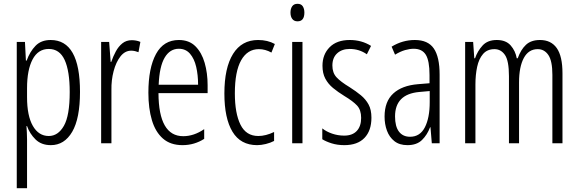

<svg xmlns="http://www.w3.org/2000/svg" viewBox="-20 -752 3039 1008"><path d="M246 -542Q400 -542 400 -270Q400 -130 359 -60Q318 10 247 10Q197 10 166.5 -20Q136 -50 122 -90H119Q120 -75 121 -56.5Q122 -38 122 -19V236H68V-532H111L116 -434H120Q137 -481 166.5 -511.5Q196 -542 246 -542ZM236 -495Q180 -495 151 -440Q122 -385 122 -289V-242Q122 -144 152.5 -91Q183 -38 236 -38Q285 -38 315.5 -91.5Q346 -145 346 -269Q346 -379 319.5 -437Q293 -495 236 -495Z M672 -541Q682 -541 694 -539Q706 -537 717 -532L707 -478Q700 -481 689.5 -483.5Q679 -486 669 -486Q636 -486 612.5 -456Q589 -426 576.5 -378.5Q564 -331 565 -279V0H511V-532H553L561 -427H564Q574 -456 588 -482Q602 -508 622.5 -524.5Q643 -541 672 -541Z M919 -542Q973 -542 1006 -509Q1039 -476 1054.5 -422Q1070 -368 1070 -305V-263H812Q813 -37 942 -37Q998 -37 1052 -74V-23Q1027 -7 998.5 1.5Q970 10 938 10Q875 10 835.5 -24.5Q796 -59 777.5 -121Q759 -183 759 -265Q759 -395 799 -468.5Q839 -542 919 -542ZM919 -496Q872 -496 844.5 -449.5Q817 -403 813 -307H1020Q1020 -358 1010 -401Q1000 -444 977.5 -470Q955 -496 919 -496Z M1330 10Q1243 10 1200.5 -60.5Q1158 -131 1158 -261Q1158 -396 1203.5 -469Q1249 -542 1335 -542Q1385 -542 1423 -521L1405 -476Q1373 -494 1339 -494Q1279 -494 1246 -435.5Q1213 -377 1213 -262Q1213 -157 1242.5 -97.5Q1272 -38 1336 -38Q1375 -38 1419 -59V-12Q1400 -2 1375.5 4Q1351 10 1330 10Z M1542 -732Q1561 -732 1569.5 -719Q1578 -706 1578 -686Q1578 -640 1542 -640Q1524 -640 1514.5 -652.5Q1505 -665 1505 -686Q1505 -706 1514 -719Q1523 -732 1542 -732ZM1568 -532V0H1514V-532Z M1930 -134Q1930 -66 1893.5 -28Q1857 10 1788 10Q1751 10 1721 0.5Q1691 -9 1672 -21V-78Q1693 -61 1723.5 -50.5Q1754 -40 1787 -40Q1830 -40 1853 -64.5Q1876 -89 1876 -133Q1876 -175 1854.5 -198Q1833 -221 1788 -248Q1754 -269 1728.5 -290Q1703 -311 1688 -339Q1673 -367 1673 -407Q1673 -466 1710.5 -504Q1748 -542 1816 -542Q1879 -542 1928 -511L1906 -467Q1866 -495 1816 -495Q1775 -495 1750 -472Q1725 -449 1725 -408Q1725 -370 1746.5 -346.5Q1768 -323 1816 -294Q1849 -273 1874.5 -252Q1900 -231 1915 -203.5Q1930 -176 1930 -134Z M2158 -542Q2227 -542 2257.5 -497.5Q2288 -453 2288 -360V0H2247L2240 -84H2238Q2223 -44 2195.5 -17Q2168 10 2119 10Q2077 10 2050.5 -11Q2024 -32 2011.5 -66Q1999 -100 1999 -140Q1999 -219 2044.5 -261Q2090 -303 2174 -310L2235 -315V-358Q2235 -433 2215.5 -464.5Q2196 -496 2152 -496Q2131 -496 2106.5 -489Q2082 -482 2054 -465L2036 -507Q2093 -542 2158 -542ZM2180 -269Q2054 -257 2054 -141Q2054 -88 2074.5 -61Q2095 -34 2133 -34Q2185 -34 2210.5 -83.5Q2236 -133 2236 -216V-274Z M2815 -542Q2873 -542 2903 -499.5Q2933 -457 2933 -367V0H2880V-359Q2880 -432 2859 -463Q2838 -494 2803 -494Q2755 -494 2730 -447.5Q2705 -401 2705 -319V0H2652V-352Q2652 -433 2631 -463.5Q2610 -494 2576 -494Q2538 -494 2516 -468.5Q2494 -443 2485 -401Q2476 -359 2476 -309V0H2422V-532H2464L2470 -446H2474Q2487 -484 2513.5 -513Q2540 -542 2588 -542Q2636 -542 2661 -513.5Q2686 -485 2693 -446H2698Q2714 -491 2741 -516.5Q2768 -542 2815 -542Z"/></svg>

Font: Noto Sans Tamil ExtraCondensed Light
Style: Regular
Weight: 300
Width: 2
Designer: Jelle Bosma - Monotype Design Team
Foundry: Monotype Imaging Inc.
Version: Version 2.004; ttfautohint (v1.8.4.7-5d5b)